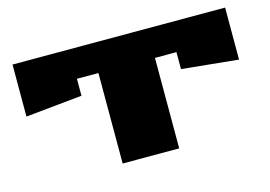

<svg xmlns="http://www.w3.org/2000/svg" viewBox="-76 -675 1152 820"><g transform="rotate(-15 500.0 -265.0)"><path d="M30 -300V-530H970V-300L720 -325V-400H625V0H375V-400H280V-325Z"/></g></svg>

Font: Stalin One
Style: Regular
Weight: 400
Designer: Jovanny Lemonad
Foundry: Alexey Maslov, Jovanny Lemonad
Version: Version 3.002; ttfautohint (v0.91) -l 8 -r 50 -G 200 -x 0 -w